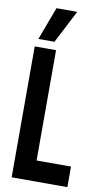

<svg xmlns="http://www.w3.org/2000/svg" viewBox="-100 -964 547 1011"><g transform="rotate(10 173.5 -459.0)"><path d="M39 0V-700H153V-110H337V0ZM51 -742 117 -918H228L137 -742Z"/></g></svg>

Font: Georama Condensed SemiBold
Style: Regular
Weight: 600
Width: 3
Designer: Jean-Baptiste Levee
Foundry: Production Type
Version: Version 1.000